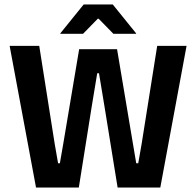

<svg xmlns="http://www.w3.org/2000/svg" viewBox="-20 -846 885 866"><path d="M142.5 0 23.5 -639H157L226.5 -198.5L242 -109.5H250L265.5 -198.5L337 -624H508L579.5 -198.5L594.5 -109.5H603.5L619 -198L689 -639H821.5L703 0H510.5L451 -367.5L426.5 -515.5H418.5L394 -367.5L335.5 0ZM357.5 -826H488.5L594 -695.5V-693.5H491.5L425 -761.5H421L354.5 -693.5H252V-695.5Z"/></svg>

Font: Anek Latin Medium SemiBold
Style: Regular
Weight: 600
Version: Version 1.003